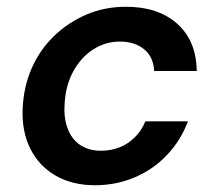

<svg xmlns="http://www.w3.org/2000/svg" viewBox="-20 -536 639 568"><path d="M261 12Q194 12 144.5 -16.5Q95 -45 69.5 -96.5Q44 -148 47 -215Q50 -280 74 -334.5Q98 -389 140 -429.5Q182 -470 236 -493Q290 -516 353 -516Q448 -516 504.5 -465.5Q561 -415 562 -326H436Q434 -368 406 -390.5Q378 -413 335 -413Q291 -413 254.5 -389Q218 -365 195.5 -322.5Q173 -280 171 -225Q169 -194 176 -168.5Q183 -143 197 -125.5Q211 -108 232 -99Q253 -90 278 -90Q308 -90 333.5 -100Q359 -110 379 -130Q399 -150 410 -177H536Q515 -121 474.5 -78Q434 -35 379 -11.5Q324 12 261 12Z"/></svg>

Font: DM Sans SemiBold
Style: Italic
Weight: 600
Italic angle: -10°
Designer: Colophon Foundry, Jonny Pinhorn
Foundry: Colophon Foundry
Version: Version 4.004;gftools[0.9.30]